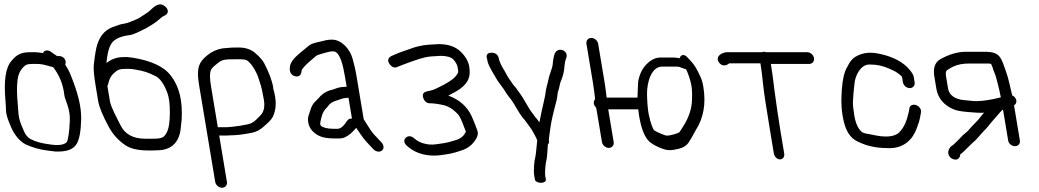

<svg xmlns="http://www.w3.org/2000/svg" viewBox="-20 -710 4878 901"><path d="M281.9 -263.8C284.3 -241.5 309.7 -202 307.7 -146.4C305.7 -91.5 300.2 -56.8 294.2 -44.8C285.8 -31.6 257.4 -25 211.4 -32.7L210.9 -32.8L210.4 -32.9C174.6 -37.3 145.4 -45.7 123.6 -57.3C109.6 -64.9 98.4 -77.9 90.5 -99.1L90.3 -99.5L90.1 -99.9C64.1 -157.4 68.2 -167 63.3 -221.5C59.2 -267.8 58.6 -302.3 61.5 -326.3C64 -361.2 76.3 -385.8 98.7 -403.2C103.5 -406.9 113.9 -410 131.1 -410H151.9C167.6 -410 183.3 -407.7 198.6 -403C207.8 -400 221.8 -397.3 229.6 -394.8C258.4 -357.6 276.5 -313.7 281.9 -263.8ZM34 -424.4C5.6 -392.4 -2.3 -329.8 5.5 -238.7C6.9 -222.5 7.8 -206.7 8.1 -191.5C8.6 -173 17 -147.2 32.4 -112.5C48.3 -76.7 70 -49.6 98.2 -33.5L98.8 -33.1L99.4 -32.9C132.2 -17.6 167.6 -7.6 206.5 -3.1L239.6 1L240.1 1C294.6 3 323.2 -8.8 340 -35.1C353.6 -58.8 359.6 -96.9 360.9 -151.3C362.1 -210.5 344.9 -273.4 316.5 -345.9C303.9 -378.3 297.4 -389.4 286.1 -405.7C287.5 -408.6 288.9 -415.6 288.1 -421C286.9 -427.7 283.7 -435.2 276.8 -440.5C270.4 -445.4 262.9 -447 256.2 -447H247.8C244.8 -448.9 238.8 -452.9 231.2 -458.2L218.5 -467.3C204 -477 187.4 -475.1 181.6 -460.9C167.1 -463.4 154.7 -465 146.2 -465L121.9 -465C79.7 -465 58.1 -454 34 -424.4Z M487.7 -316C491.9 -337.5 500.2 -353.5 512.4 -364.8C533.3 -384.3 540.4 -387 578.9 -387C592.9 -387 604.8 -385.8 614.7 -383.6L615.1 -383.5L615.5 -383.4C650.4 -378.1 679.8 -368.6 704.6 -355.2L705.3 -354.8L706.1 -354.6C726.3 -346.7 747.5 -322.1 765.3 -274.5C773.2 -253.5 777.5 -221.6 777.1 -179.6C776.8 -137.6 772.2 -108.5 764.9 -93.3C749.6 -61.3 740 -59 686.9 -59H663C603.4 -59 565.8 -80.7 545 -123.2C532.1 -149.5 500.6 -206.8 496 -234.2L483.8 -307.2C488.5 -313.4 487.3 -316.1 487.7 -316ZM482.3 -438.1C486 -467.3 492.9 -489.5 502.3 -504.8C515.2 -526.4 547.1 -540.3 585.9 -544.8C608.6 -547.5 636.8 -564 651.1 -570.2C668.4 -577.6 687.9 -591.6 701.4 -599.3C714.8 -607 740.7 -632 746.5 -634.2C757.9 -637.8 774.6 -648.8 764.5 -668.4C761.1 -675.1 755.3 -680.3 748.4 -684.6C726.7 -698.2 705.2 -681.6 684.1 -661.1C678 -655.3 672.1 -650.7 666.3 -647.3C653.4 -639.7 633.9 -624.7 622.9 -620.4C608.3 -614.8 579.7 -601 564.3 -599.2C546.1 -597 536.6 -592.2 522 -587.5C479.5 -574.7 452.7 -550.1 437.1 -503.2C431.2 -486.8 425.9 -455.4 420.2 -407C417.8 -387 421.2 -353 429.6 -302.5L440.7 -235.9C445.5 -207 461.9 -167.8 489.3 -116.7C508.9 -80.1 535.6 -50.3 569.1 -28C592.8 -12.2 629.9 -4 672.2 -4H696C705.4 -4 715.7 -4.3 726.7 -5C786.9 -8.2 822.2 -44.9 828.2 -109.1C829.6 -124.4 831 -137.7 832.4 -148.9L832.5 -149.3L832.5 -149.6C837.3 -235.3 822 -303.2 782 -354.6C749 -398.8 686 -425.8 603.2 -439.2C586.2 -442 572 -443 557.6 -442C529.4 -441.8 502.2 -432.8 479.5 -414.1C480.1 -419.8 481.2 -429.5 482.3 -438.1Z M970 -306.5C964.2 -341.1 964.3 -364.6 968.1 -375.9L968.3 -376.7L968.5 -377.5C969.3 -382.7 975 -391.8 988.1 -402.5C1024.3 -431.9 1020.1 -432 1105 -432C1120.8 -432 1131.6 -430.1 1135.1 -428.6C1155.1 -420.2 1182.3 -376.8 1193 -343.6C1202.8 -312.9 1207.7 -302.2 1215.2 -257.5L1215.2 -257.1L1215.3 -256.6C1225.4 -214.4 1220 -186.3 1202.3 -168.5C1186.9 -152.9 1176.8 -140.7 1158.8 -131.8C1142.9 -123.8 1068.4 -113 1037.7 -113H1005.7C1004.5 -113 1003.3 -112.9 1002.2 -112.8ZM1012.2 -74H1044.2C1049.9 -74 1054.7 -74.2 1060.8 -74.9C1088 -75 1122.8 -79 1160.9 -86.7C1184.8 -91.5 1205.3 -103.1 1225.1 -122.8C1242.8 -138 1255.3 -151.2 1260.9 -163.2C1291.4 -228.6 1257.6 -298.2 1262.4 -298.2C1256.8 -331.9 1242.3 -370.3 1219.5 -413.7C1212.3 -427.4 1199.4 -441.8 1181.2 -458.2C1160.1 -477.9 1132.7 -487 1101.6 -487H1082C1072.3 -487 1060.3 -486.3 1045.9 -484.9L1024.2 -482.9L1023.9 -482.9C997.7 -478.7 973.9 -467.8 953.1 -450.8C910.3 -417.1 901.8 -385.6 914 -312.3L989.9 143.5C992.4 158.5 1006.9 171 1022 171C1037 171 1047.4 158.5 1044.9 143.5L1008.6 -74.2C1009.8 -74 1011 -74 1012.2 -74Z M1611.5 -146.3 1611.3 -146.1 1604.8 -137.5 1604.6 -137.2C1589.7 -114.2 1575.4 -105.5 1563.6 -105.5H1546.8C1513.5 -105.5 1494.1 -112.4 1486.9 -119.2L1486.6 -119.5L1486.2 -119.8C1478.7 -126.2 1484.9 -145.8 1491.3 -169.1C1493.5 -177.2 1498 -186.3 1506.6 -197.6C1510.5 -201.5 1516 -207.4 1519.6 -212.2L1519.9 -212.6L1520.2 -213C1526.7 -223.7 1540.4 -233.1 1562.8 -239.4C1576.6 -243.2 1591.5 -250.5 1604.8 -250.5H1605.3L1615.4 -251.4L1631.7 -153.3C1624.4 -154.3 1616.6 -152.1 1611.5 -146.3ZM1653.9 -106.7C1686.5 -59.7 1681.8 -62.4 1731 -11C1744.1 3.3 1762.5 5 1772.6 -3.9C1782.8 -12.2 1782.6 -28.7 1769.8 -42.2C1754.3 -58.4 1750.7 -62.7 1736.8 -77.3C1723 -91.7 1711.4 -111.8 1698.8 -131.5L1688.7 -147.3C1687.4 -149.3 1686.6 -151.2 1686.3 -153.3L1653.7 -348.9C1646.9 -389.9 1643.1 -401.4 1634.8 -433.7C1622.7 -480.6 1581.5 -524 1538.3 -524C1511.3 -524 1506.4 -519.5 1475.7 -513.1C1454.5 -508.7 1440.1 -504.2 1430.7 -496.7C1416 -484.9 1400.6 -471.9 1385.5 -459.6C1357.5 -436.2 1340.8 -414.9 1340 -391.4C1339.1 -382 1340 -370.3 1348.8 -361.2C1353.7 -356.2 1359.8 -353.3 1365.7 -351.9C1385.8 -347 1395.4 -362.3 1395.3 -379.3C1397.5 -387 1414.5 -407.6 1448.6 -434.8C1456.1 -441 1460.7 -445.1 1464.7 -448.9C1470.7 -452.7 1526.1 -469 1536.2 -469C1543.8 -469 1549.7 -468.6 1550.7 -468.1L1551.2 -467.9C1576.4 -458.3 1589.6 -406.1 1599.4 -347.1L1606.8 -303.1C1606.8 -303.1 1605 -303 1604.3 -303L1593.9 -302.1C1581.2 -302 1566.4 -299 1553.6 -293.8L1541.3 -289.4C1516.4 -284.5 1493.5 -271.4 1476.7 -251.2C1473 -247.1 1467 -240.9 1458.7 -232.8C1449.1 -223.4 1442.3 -211.8 1438.3 -198.4C1434.7 -186.5 1432 -178.3 1430.4 -174.7C1418.9 -148.4 1426.9 -112.1 1451 -90.4C1478.5 -65.4 1508.6 -60.3 1553.4 -60.3H1571.6C1578.8 -60.3 1586 -61.4 1593.3 -63.6L1593.9 -63.7L1594.5 -64C1622 -76 1632.9 -90 1647.1 -105L1647.6 -105.5L1651.3 -110.4C1652.2 -109.1 1653 -107.9 1653.9 -106.7Z M2106.9 -431.7C2118.6 -418.9 2125.6 -405.9 2127.7 -393.6C2131.7 -369.3 2132 -369.8 2117.2 -350.6C2103.9 -335.8 2076.7 -318.2 2038.8 -300.3C2032.1 -297.1 2025.2 -293.8 2018.1 -290.4C2007.7 -285.5 1991.8 -283.8 1976.6 -279C1960.1 -273.7 1963.5 -255 1968 -245.6C1971.8 -237.6 1979.7 -226.8 1992.4 -225.6L1993 -225.5H1993.6C2012.4 -225.5 2034.7 -222.7 2060.6 -216.9C2083.8 -211.7 2106.6 -197.8 2129.3 -173.4C2135.7 -166.5 2146.2 -146.7 2157.2 -115.5C2165 -93.3 2168 -93.9 2164.1 -87.6L2163.9 -87.3L2163.8 -87C2155.3 -71.1 2141.6 -60 2123 -53.8C2069.2 -37.4 2072.7 -39.7 2024.7 -32.7C1986.7 -27.2 1948.9 -40.2 1930.3 -55.6L1921 -63.2C1907.8 -74 1891.7 -72.6 1882.8 -62C1865.4 -41.3 1893.8 -22 1897.7 -18.8C1933.9 10.9 1987.7 26.4 2049.7 17.9C2086.4 12.5 2101.1 11.4 2144.8 -3.7C2176.1 -13.5 2199.8 -32.5 2215 -59.9C2221.8 -72.1 2225 -84.7 2220.2 -97.4C2212.1 -118.9 2204 -141.3 2193.2 -165.2C2171.7 -210.7 2135.6 -242.6 2083.8 -261.4C2092.9 -266 2104.5 -272.2 2117.2 -279.3C2147.5 -296.1 2168.3 -315.7 2178.1 -338.9C2184.9 -354.9 2185.8 -374.5 2182 -397.3C2178 -421.7 2164.9 -444.6 2144 -465.3C2118.7 -491.5 2082.2 -503 2038.3 -503H2038L1988.3 -500C1957.9 -497.2 1930.1 -490.7 1903.5 -480.3C1893 -476.4 1882.6 -472.7 1872.4 -469.5C1849.8 -462.3 1836.6 -455.1 1816.8 -447.2L1816.2 -447L1815.7 -446.7C1806 -441.4 1796.6 -430.1 1804.5 -415.3C1808 -408.6 1824 -384.5 1845 -396.1L1872.3 -406.8C1880.4 -410.1 1889 -413.3 1898.6 -416.6C1931.4 -428 1965.3 -441.5 2001 -445L2047.9 -448C2077.6 -447.8 2096.4 -441.5 2106.9 -431.7Z M2518.4 148C2532.5 148 2543.1 141.2 2541.7 133L2538.2 112C2536.5 101.9 2540.2 57.3 2542.4 49.7C2547.5 34 2549.6 -11.4 2551.1 -32.6C2556.2 -37.6 2558.6 -44.3 2555.3 -52.4C2556.6 -69.9 2559.1 -80 2563.3 -113.1C2568.7 -150.7 2577.4 -181.3 2585 -213.1C2589.6 -233.8 2594.5 -242.1 2596.1 -266.5C2597.4 -282.3 2603.4 -289.8 2606.3 -309.7C2607.3 -316.5 2610.9 -328 2617.4 -343C2624 -361.5 2627.9 -380.7 2629 -400.5C2630.4 -415.4 2632.8 -426.8 2635.5 -434C2642.2 -446.6 2641.4 -464.5 2622.4 -474C2604.8 -481.1 2591.3 -472.3 2585 -462.7C2579.1 -449.8 2575.5 -430.8 2573.2 -404.7C2572.2 -391.1 2556.5 -356.2 2553.6 -336.1C2551.1 -321.9 2541.6 -293.7 2540.2 -275.8C2539.4 -263 2533.1 -240.2 2530.4 -225.9C2525.5 -202.9 2517.2 -169.4 2511.3 -136C2508.4 -139.8 2502.6 -147.4 2500.8 -150.2L2490.3 -162.6C2486.3 -168.8 2480.8 -176.2 2473.5 -185.2C2462.5 -198.8 2435.2 -251.9 2420.1 -271.4C2412.3 -281.3 2406.3 -289.7 2402.3 -296.2L2402.1 -296.5L2387.4 -313.5C2383.1 -320.7 2377.1 -329.6 2371.4 -337C2361.4 -350.6 2355.4 -364.1 2345.2 -382C2345.2 -382 2345.1 -381.6 2345.1 -381.6C2345.1 -381.6 2344.8 -382 2344.8 -382C2330.1 -405.7 2321.8 -426.1 2319 -443C2319 -443 2319.2 -442 2319.2 -442C2319.2 -442 2318.8 -443 2318.8 -443C2315.4 -451 2306.9 -463.7 2283.9 -462.5C2265 -461.4 2260.5 -449.1 2265 -437.2C2265.6 -433.8 2266.7 -427.8 2268.2 -420.8C2272.6 -399.4 2305.1 -349 2310.8 -338.4C2320.1 -322.8 2332.6 -307.5 2342 -294.5L2356.8 -271.5C2362.7 -262.7 2369.7 -253.3 2378.5 -242.6C2391.8 -226.2 2414.9 -179.3 2433.1 -157.9C2449.3 -139.8 2457.1 -125.4 2473.3 -104.5C2480.4 -94.3 2481.5 -88.6 2490 -75C2493.9 -68.5 2496.8 -61.4 2501.1 -51.4C2499.6 -36 2494 21.9 2491.9 28C2487 42.9 2483.2 91.3 2486.7 112L2490.2 133C2491.5 141.2 2504.4 148 2518.4 148Z M3174.4 -446.4C3171.9 -443.6 3170.5 -440.9 3169.3 -436.4C3160.8 -438.7 3151 -440 3140 -440H3079.2C3057.3 -440 3036.8 -430.3 3018.5 -412.8C2996.2 -392.9 2981.4 -364 2974.8 -327.7C2973.8 -322.4 2971.6 -252 2971.6 -252H2826.8C2823.8 -278.6 2820.5 -303.4 2817.5 -321.5L2787 -504.5C2784.5 -519.5 2769.9 -532 2754.9 -532C2739.9 -532 2729.5 -519.5 2732 -504.5L2762.5 -321.5C2765.4 -303.7 2767.6 -288.5 2769 -276.2L2772.6 -244.6C2769 -241.1 2765.3 -232.6 2766.6 -224.5C2767.8 -217.4 2771.5 -210.4 2777.5 -204.9C2778.3 -199.2 2779.6 -190.9 2781.5 -183L2804.8 -43.5C2807.3 -28.5 2821.8 -16 2836.8 -16C2851.9 -16 2862.3 -28.5 2859.8 -43.5L2834.2 -197H2975C2982.1 -132.6 2998.3 -72.9 3025.7 -47C3036.5 -36.8 3051.3 -28.1 3070.5 -19.5C3109.3 -2 3125.5 -2.4 3164.9 -11.7C3184.7 -16.4 3200.1 -25.3 3210.2 -39.2C3218.9 -51.6 3230.4 -71.8 3245.6 -100.3C3281.1 -155.2 3293.8 -223.1 3280.6 -302.4C3277.5 -321.1 3273.3 -336.5 3267.3 -349.1C3249.1 -387.2 3243.4 -402.9 3206 -440.3C3194.8 -454 3181.5 -454.6 3174.4 -446.4ZM3197.4 -385.5H3199.4C3208.6 -367.5 3220.6 -332.4 3224.7 -308C3227.7 -290.3 3228.6 -267.1 3227.1 -238.2C3225.8 -199.6 3213.1 -159.7 3186.8 -118.2C3180.4 -108.6 3174.6 -99.7 3168.6 -90C3162.8 -84.2 3125.7 -73.5 3109.3 -73.5C3099 -73.5 3055.1 -93.8 3050.4 -98.1C3044.3 -103.8 3033.3 -128.6 3024.1 -174.6C3020 -195.4 3017.3 -226 3016.3 -265.5C3014.9 -327 3038.9 -397.5 3086.2 -397.5H3147.1C3175.7 -397.5 3164.8 -395.2 3196.1 -385.9Z M3660.1 10.5 3641.8 -99C3631.1 -163.2 3623 -224.7 3614.9 -281.8C3609.2 -322.3 3607.2 -349.4 3600.9 -387.3C3599.4 -396.2 3598.4 -402.5 3597.4 -410H3777C3792.1 -410 3802.4 -422.5 3799.9 -437.5C3797.4 -452.5 3782.9 -465 3767.9 -465H3575.4C3572 -466.2 3569.1 -467 3566 -467C3562.7 -467 3560 -466.4 3557 -465H3392.1C3379.2 -465 3343.6 -455 3348.6 -428.3C3349.5 -423.5 3352 -418.7 3355.6 -414.6C3377.3 -390 3400.4 -411.8 3402 -412.7H3548.4C3549.1 -407.6 3550.5 -398.3 3551.9 -389.9C3554.2 -376.3 3557.1 -351.5 3560.7 -316C3564.4 -279.6 3575.2 -207.8 3593.2 -99.7L3611.5 10.5C3614 25.5 3627.1 38 3640.4 38C3653.7 38 3662.6 25.5 3660.1 10.5Z M4272.1 -324 4267.9 -349C4266.3 -358.9 4259.7 -369.1 4249.8 -381C4220.6 -418.7 4167.9 -444.1 4114.1 -456C4066.8 -466.6 4031.5 -465.7 3992.8 -442.7C3967.7 -427.1 3956.5 -394.5 3955.5 -395.1C3941.6 -372.4 3933.7 -336.9 3930.3 -288.1C3928.6 -253.6 3925.5 -218.9 3934 -168C3943.5 -111 3960.6 -63 4012.9 -42.1C4050.6 -24.2 4094.2 -15.1 4144.6 -15C4222.6 -10.5 4264.7 -58.6 4282.2 -108.5C4290.2 -130.9 4294.8 -140.8 4299.9 -171.2L4301.9 -183C4304.8 -200.7 4289.7 -213.7 4277.5 -217.3C4265.7 -220.8 4248.2 -217.7 4247.2 -199.1L4245.4 -188.1C4235.6 -145.8 4225.9 -114.4 4197.2 -86.2C4177 -70 4143.6 -64.5 4092.9 -73.9C4085.1 -75.7 4073.5 -78 4057 -80.9C4041.8 -82.9 4031.8 -86.1 4026.3 -89.4C4007.4 -102.8 3995 -132.2 3989 -168C3979.2 -226.8 3981.7 -237.9 3990 -319.7C3991.9 -336.4 3997 -352.4 4005.2 -367.8C4022.3 -398 4042.3 -409.1 4066.4 -407.1L4067 -407H4067.5C4096.5 -407 4124.9 -400.6 4153.4 -387.6C4159.2 -384.9 4165.9 -381.9 4173.5 -378.4C4182.3 -375.5 4212.1 -353.9 4212.9 -349L4217.1 -324C4219.6 -309 4234.1 -296.5 4249.2 -296.5C4264.2 -296.5 4274.6 -309 4272.1 -324Z M4766.1 -50.1 4738.5 -216.1C4751.5 -222.9 4752.7 -239.2 4744 -251.1C4740.6 -255.9 4737.7 -258.7 4729.9 -262.6C4720.4 -299.9 4713.1 -343 4699.1 -379.1C4692.6 -395.9 4689.6 -409 4679.8 -429.6C4663.9 -463.2 4636.1 -467 4598 -467H4512.5C4473.8 -467 4433.4 -455.1 4392.6 -432C4366.6 -417.5 4358.3 -388.7 4364.5 -351.5L4374.2 -293.1C4381.7 -248 4411 -214.3 4458.1 -195.7C4472.6 -190 4494 -186.7 4523.9 -184.2C4552.5 -181.8 4572 -180.5 4583.3 -180.5C4587.7 -180.5 4591.8 -180.8 4597.7 -181.4L4588.2 -170.2L4588 -169.9C4577.5 -155.2 4565.8 -141.7 4553 -129.5C4532.3 -109.8 4525.1 -95.9 4506.6 -82.2C4494 -72.9 4488.2 -63.6 4480 -56.1C4471.3 -47.9 4457.7 -33 4449 -27.3C4437.1 -21.1 4419.9 3.9 4436.5 25.2C4441.4 31.8 4448.8 36.2 4456.8 38.1C4474.7 42.4 4485.3 30.7 4486.3 14.4C4499.7 5.6 4513.7 -11 4521.8 -18.1C4532.4 -27.3 4537.6 -34.8 4546.6 -41.8C4563.1 -54.6 4582.3 -80.8 4596.2 -94.6C4612.6 -110.9 4620.6 -122.2 4632 -135.9L4672.9 -182.9C4676.5 -187 4679.6 -190.3 4682.7 -193.2C4683.2 -193.4 4684.4 -194 4687 -195.1L4711.1 -50.1C4713.5 -35.9 4728 -24 4743 -24C4758 -24 4768.5 -35.9 4766.1 -50.1ZM4505.4 -240.1C4463.5 -243.4 4434.3 -262.4 4429.1 -293.9L4419.6 -350.8C4417.5 -363.4 4418.4 -371.7 4420.4 -376C4421.6 -378.5 4432 -387.4 4453.4 -397.6C4473.1 -407 4497.9 -412 4529.1 -412H4607.1C4618.1 -412 4625.1 -411.6 4630.7 -410.6L4636 -398.4C4638.4 -392.8 4639.8 -388.4 4640.3 -385.4L4640.4 -384.6L4640.7 -383.7C4642.3 -378.8 4644.5 -373.2 4647.3 -367C4653.5 -353 4655.6 -339.6 4661.8 -318.7C4666.4 -303.2 4672.1 -274.1 4676.7 -253.2C4630.9 -241.6 4592.3 -235.5 4562.3 -235.5C4541.8 -235.5 4525.9 -238.7 4505.4 -240.1Z"/></svg>

Font: MewTooHand
Style: BdCondLta
Weight: 400
Designer: Mew Too, Robert Jablonski
Version: Version 0.77